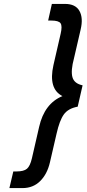

<svg xmlns="http://www.w3.org/2000/svg" viewBox="-20 -749 442 981"><path d="M235 81Q221 141 185 176.5Q149 212 95 212H28L48 127H64Q102 127 118 113Q134 99 143 60L180 -101Q207 -220 299 -258Q226 -295 253 -416L290 -577Q299 -616 289.5 -630Q280 -644 242 -644H226L245 -729H312Q366 -729 386 -693Q406 -657 392 -598L358 -451Q341 -388 350 -355Q359 -322 402 -313L377 -204Q328 -195 306 -164Q284 -133 269 -66Z"/></svg>

Font: Miedinger
Style: Bold-Italic
Weight: 700
Italic angle: -13°
Version: Version 001.000